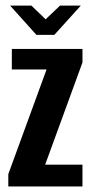

<svg xmlns="http://www.w3.org/2000/svg" viewBox="-20 -671 327 691"><path d="M9.9 0V-44.4L147.6 -421.1H22.6V-495H276.8V-446.2L142.5 -78.3H276.8V0ZM111 -545.6 16.5 -650.8H93L144.2 -601.5L196 -650.8H270.8L175.6 -545.6Z"/></svg>

Font: Alumni Sans SC Thin
Style: Regular
Weight: 100
Designer: Robert E. Leuschke
Foundry: Robert E. Leuschke
Version: Version 1.018